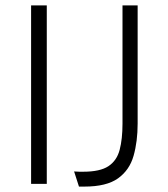

<svg xmlns="http://www.w3.org/2000/svg" viewBox="-20 -680 622 710"><path d="M95 0V-660H153V0ZM272 10 254 -46Q265 -45 273 -45Q281 -45 288 -45Q350 -45 381 -65.5Q412 -86 422.5 -126Q433 -166 433 -223V-660H489V-223Q489 -157 474 -104Q459 -51 416.5 -20.5Q374 10 292 10Z"/></svg>

Font: Bricolage Grotesque 10pt ExtraLight
Style: Regular
Weight: 200
Designer: Mathieu Triay
Foundry: Atelier Triay
Version: Version 1.000; ttfautohint (v1.8.4.7-5d5b);gftools[0.9.32]